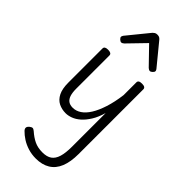

<svg xmlns="http://www.w3.org/2000/svg" viewBox="-374 -903 1362 1362"><g transform="rotate(45 307.0 -222.0)"><path d="M241 17Q202 17 170 1Q138 -15 119.5 -52Q101 -89 101 -150V-493Q101 -504 109.5 -509.5Q118 -515 135 -515Q153 -515 162 -509.5Q171 -504 171 -493V-159Q171 -121 179 -96Q187 -71 204 -58.5Q221 -46 249 -46Q282 -46 312 -66Q342 -86 367 -126Q392 -166 411.5 -226.5Q431 -287 441 -365V-493Q441 -504 449.5 -509.5Q458 -515 476 -515Q494 -515 502.5 -509.5Q511 -504 511 -493V156Q511 235 489.5 288Q468 341 424.5 367.5Q381 394 318 394Q277 394 240 382.5Q203 371 173.5 352Q144 333 123 311Q113 300 113.5 289Q114 278 128 266Q141 256 149.5 256Q158 256 170 266Q205 297 239.5 313.5Q274 330 321 330Q365 330 391 312Q417 294 429 255Q441 216 441 153V-185Q425 -129 400.5 -90Q376 -51 349 -27.5Q322 -4 294 6.5Q266 17 241 17ZM165 -617Q156 -617 145.5 -626.5Q135 -636 135 -645Q135 -648 136.5 -651Q138 -654 141 -660L273 -822Q279 -828 286.5 -833Q294 -838 308 -838Q322 -838 329.5 -833Q337 -828 342 -822L475 -660Q479 -654 480 -651Q481 -648 481 -645Q481 -636 470.5 -626.5Q460 -617 452 -617Q446 -617 441 -620Q436 -623 431 -627L308 -754L185 -627Q180 -623 175 -620Q170 -617 165 -617Z"/></g></svg>

Font: Playwrite GB S Light
Style: Regular
Weight: 300
Designer: Veronika Burian, José Scaglione
Foundry: TypeTogether
Version: Version 1.002